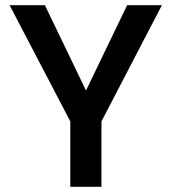

<svg xmlns="http://www.w3.org/2000/svg" viewBox="-20 -720 662 740"><path d="M251 0V-252L17 -700H153L314 -366H309L470 -700H604L371 -252V0Z"/></svg>

Font: DM Sans 10pt SemiBold
Style: Regular
Weight: 600
Version: Version 4.004;gftools[0.9.30]